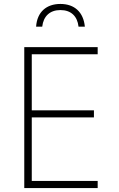

<svg xmlns="http://www.w3.org/2000/svg" viewBox="-20 -953 603 973"><path d="M286 -933C216 -933 168 -893 163 -818H194C200 -871 233 -902 286 -902C340 -902 372 -871 378 -818H410C403 -891 358 -933 286 -933ZM103 0H475V-36H141V-358H456V-394H141V-678H475V-714H103Z"/></svg>

Font: Noto Sans Mono SemiCondensed ExtraLight
Style: Regular
Weight: 200
Width: 4
Designer: Monotype Design Team
Foundry: Monotype Imaging Inc.
Version: Version 2.014